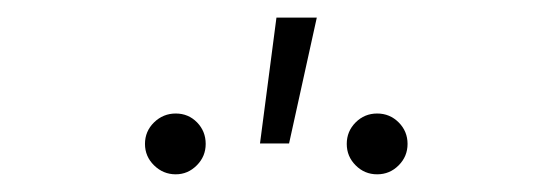

<svg xmlns="http://www.w3.org/2000/svg" viewBox="-20 -844 622 216"><path d="M404.3 -647.9Q390.1 -647.9 380.1 -658Q370.1 -668 370.1 -682.1Q370.1 -696.3 380.1 -706.3Q390.1 -716.3 404.3 -716.3Q418.5 -716.3 428.5 -706.3Q438.5 -696.3 438.5 -682.1Q438.5 -668 428.5 -658Q418.5 -647.9 404.3 -647.9ZM177.7 -647.9Q163.6 -647.9 153.3 -658Q143.1 -668 143.1 -682.1Q143.1 -696.3 153.3 -706.3Q163.6 -716.3 177.7 -716.3Q191.9 -716.3 201.7 -706.3Q211.4 -696.3 211.4 -682.1Q211.4 -668 201.4 -658Q191.4 -647.9 177.7 -647.9ZM272.5 -682.6 291 -824.2H336.4L305.2 -682.6Z"/></svg>

Font: Inter 24pt ExtraLight
Style: Regular
Weight: 250
Designer: Rasmus Andersson
Foundry: rsms
Version: Version 4.001;git-66647c0bb